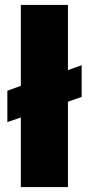

<svg xmlns="http://www.w3.org/2000/svg" viewBox="-20 -763 363 783"><path d="M65 0V-284L10 -265V-393L65 -413V-743H257V-477L313 -497V-368L257 -348V0Z"/></svg>

Font: Saira Thin ExtraBold
Style: Regular
Weight: 800
Version: Version 1.101